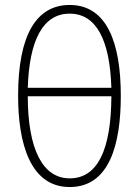

<svg xmlns="http://www.w3.org/2000/svg" viewBox="-20 -744 560 774"><path d="M467 -358C467 -569 412 -724 261 -724C126 -724 53 -602 53 -358C53 -170 100 10 261 10C421 10 467 -162 467 -358ZM261 -689C368 -689 423 -583 429 -390H92C98 -582 153 -689 261 -689ZM261 -25C152 -25 92 -143 92 -356H429C428 -137 372 -25 261 -25Z"/></svg>

Font: Noto Sans ExtraCondensed ExtraLight
Style: Regular
Weight: 200
Width: 2
Designer: Monotype Design Team
Foundry: Monotype Imaging Inc.
Version: Version 2.013